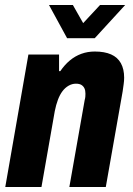

<svg xmlns="http://www.w3.org/2000/svg" viewBox="-20 -744 531 764"><path d="M1 0 93 -527H215V-461H220Q237 -486 258 -503.5Q279 -521 304 -530Q329 -539 357 -539Q396 -539 422 -527.5Q448 -516 461 -492.5Q474 -469 474 -435Q474 -422 472 -408.5Q470 -395 468 -380L401 0H256L317 -346Q319 -353 319.5 -359Q320 -365 320 -371Q320 -384 316 -392.5Q312 -401 304 -406Q296 -411 282 -411Q267 -411 253 -403Q239 -395 228.5 -381Q218 -367 210.5 -347Q203 -327 198 -302L145 0ZM478 -724 357 -592H247L175 -724H270L328 -622H283L378 -724Z"/></svg>

Font: Archivo Condensed ExtraBold
Style: Italic
Weight: 800
Width: 3
Italic angle: -10°
Designer: Hector Gatti
Foundry: Omnibus-Type
Version: Version 2.001